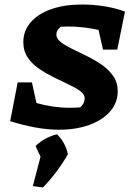

<svg xmlns="http://www.w3.org/2000/svg" viewBox="-20 -563 600 848"><path d="M435 -344 415 -431Q383 -438 348.5 -442Q314 -446 279 -446Q263 -446 249 -445Q229 -431 229 -410Q229 -392 248.5 -377Q268 -362 299 -347Q330 -332 364.5 -315Q399 -298 430 -276.5Q461 -255 480.5 -226.5Q500 -198 500 -160Q500 -110 467 -71.5Q434 -33 375 -11.5Q316 10 239 10Q192 10 136.5 0Q81 -10 25 -28L58 -199H121L141 -108Q214 -87 290 -87Q313 -87 335 -89Q354 -107 354 -128Q354 -146 334.5 -160.5Q315 -175 284 -189.5Q253 -204 218.5 -221Q184 -238 153 -259Q122 -280 102.5 -309Q83 -338 83 -377Q83 -427 115.5 -464.5Q148 -502 206 -522.5Q264 -543 342 -543Q394 -543 442.5 -535Q491 -527 532 -512L498 -344ZM125 259 159 129 137 82Q178 43 232 30Q269 67 280 118Q234 198 170 265Z"/></svg>

Font: Piazzolla SC
Style: Bold Italic
Weight: 700
Italic angle: -11.3°
Designer: Juan Pablo del Peral
Foundry: Huerta Tipografica
Version: Version 1.330